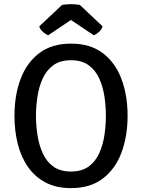

<svg xmlns="http://www.w3.org/2000/svg" viewBox="-20 -910 697 942"><path d="M156.5 -342Q156.5 -296 163.8 -248Q171 -200 189.2 -159Q207.5 -118 241.2 -93.2Q275 -68.5 328.5 -68.5Q381.5 -68.5 415.2 -93.2Q449 -118 467.2 -159Q485.5 -200 492.5 -248Q499.5 -296 499.5 -342Q499.5 -388 492.5 -435.8Q485.5 -483.5 467.2 -524.2Q449 -565 415.2 -589.8Q381.5 -614.5 328.5 -614.5Q275 -614.5 241.2 -589.8Q207.5 -565 189.2 -524.2Q171 -483.5 163.8 -435.8Q156.5 -388 156.5 -342ZM51 -342Q51 -442.5 81 -522.5Q111 -602.5 172.5 -649.2Q234 -696 328.5 -696Q423 -696 484.8 -649Q546.5 -602 576.2 -521.8Q606 -441.5 606 -342Q606 -241.5 576 -161.2Q546 -81 484.5 -34Q423 13 328.5 13Q257 13 204.8 -14Q152.5 -41 118.2 -89.5Q84 -138 67.5 -202.5Q51 -267 51 -342ZM371.5 -886 483.5 -780.5Q478 -764 464.8 -752.5Q451.5 -741 440 -737L328 -812L216.5 -737Q205 -741 191.5 -752.5Q178 -764 172.5 -780.5L284.5 -886Q304 -889.5 328 -889.5Q352.5 -889.5 371.5 -886Z"/></svg>

Font: Signika Negative
Style: Regular
Weight: 400
Designer: Anna Giedry
Foundry: Anna Giedry
Version: Version 2.001